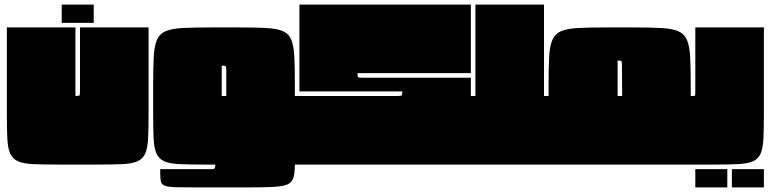

<svg xmlns="http://www.w3.org/2000/svg" viewBox="-20 -720 3372 840"><path d="M330 -600H630V-225Q630 -158 628 -115Q626 -72 615.5 -48.5Q605 -25 581.5 -14.5Q558 -4 515.5 -2Q473 0 405 0H235Q168 0 125 -2Q82 -4 58.5 -14.5Q35 -25 24.5 -48.5Q14 -72 12 -115Q10 -158 10 -225V-600H310V-300Q325 -300 327.5 -302.5Q330 -305 330 -320ZM250 -700H390V-620H250Z M1280 0H1270Q1270 37 1263.5 58Q1257 79 1236 87.5Q1215 96 1170 98Q1125 100 1048 100H841Q781 100 748 99Q715 98 701 92.5Q687 87 684 74.5Q681 62 681 40V20H912Q922 20 922 0H875Q808 0 765 -2Q722 -4 698.5 -14.5Q675 -25 664.5 -48.5Q654 -72 652 -115Q650 -158 650 -225V-345Q650 -422 652.5 -470Q655 -518 666.5 -545Q678 -572 704.5 -583.5Q731 -595 779.5 -597.5Q828 -600 905 -600H1025Q1098 -600 1144.5 -597.5Q1191 -595 1217 -584Q1243 -573 1254 -547Q1265 -521 1267.5 -475Q1270 -429 1270 -355V-300H1280ZM970 -413Q970 -428 967 -430.5Q964 -433 950 -433V-300H970Z M1564 -380H2040V-300H2050V0H1279Q1276 -37 1273 -76.5Q1270 -116 1270 -153Q1270 -164 1270 -172.5Q1270 -181 1271 -194Q1272 -207 1274 -231.5Q1276 -256 1279 -300H1720Q1735 -300 1737.5 -303Q1740 -306 1740 -320H1290V-700H2040V-400H1544Q1544 -385 1546.5 -382.5Q1549 -380 1564 -380Z M2060 -700H2360V-300H2370V0H2049Q2046 -37 2043 -76.5Q2040 -116 2040 -153Q2040 -164 2040 -172.5Q2040 -181 2041 -194Q2042 -207 2044 -231.5Q2046 -256 2049 -300H2060Z M2635 -600H2747Q2824 -600 2872.5 -597.5Q2921 -595 2947.5 -583.5Q2974 -572 2985.5 -545Q2997 -518 2999.5 -470Q3002 -422 3002 -345V-300H3012V0H2816Q2807 0 2797 0Q2787 0 2777 0H2605Q2595 0 2585 0Q2575 0 2566 0H2369Q2366 -37 2363 -76.5Q2360 -116 2360 -153Q2360 -164 2360 -172.5Q2360 -181 2361 -194Q2362 -207 2364 -231.5Q2366 -256 2369 -300H2380V-345Q2380 -422 2382.5 -470Q2385 -518 2396.5 -545Q2408 -572 2434.5 -583.5Q2461 -595 2509.5 -597.5Q2558 -600 2635 -600ZM2701 -435Q2701 -450 2698.5 -452.5Q2696 -455 2682 -455V-300H2702Z M3022 -600H3322V-225Q3322 -158 3320 -115Q3318 -72 3308 -48.5Q3298 -25 3274.5 -14.5Q3251 -4 3209 -2Q3167 0 3101 0H3011Q3008 -37 3005 -76.5Q3002 -116 3002 -153Q3002 -164 3002 -172.5Q3002 -181 3003 -194Q3004 -207 3006 -231.5Q3008 -256 3011 -300H3012Q3020 -300 3021 -302.5Q3022 -305 3022 -320ZM3022 20H3162V100H3022ZM3182 20H3322V100H3182Z"/></svg>

Font: Badeen Display
Style: Regular
Weight: 400
Version: Version 1.000; ttfautohint (v1.8.4.7-5d5b)